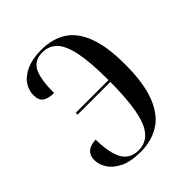

<svg xmlns="http://www.w3.org/2000/svg" viewBox="-162 -641 746 746"><g transform="rotate(-45 210.5 -268.0)"><path d="M181 9Q126 9 93 -7.5Q60 -24 45 -48Q30 -72 30 -96Q30 -146 90 -149Q91 -73 112 -37Q133 -1 179 -1Q236 -1 262 -61.5Q288 -122 289 -267H109V-277H289Q289 -374 277.5 -430.5Q266 -487 242.5 -511Q219 -535 183 -535Q140 -535 122 -502Q104 -469 104 -391Q74 -391 57.5 -402Q41 -413 41 -442Q41 -467 56 -490.5Q71 -514 104 -529.5Q137 -545 188 -545Q247 -545 289.5 -518.5Q332 -492 355 -432.5Q378 -373 378 -274Q378 -170 353 -107.5Q328 -45 283.5 -18Q239 9 181 9Z"/></g></svg>

Font: Noto Serif Display Condensed
Style: Regular
Weight: 400
Width: 3
Designer: Monotype Design Team
Foundry: Monotype Imaging Inc.
Version: Version 2.009